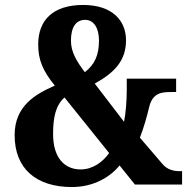

<svg xmlns="http://www.w3.org/2000/svg" viewBox="-20 -744 766 774"><path d="M270 10C357 10 424 -30 462 -77L524 0H714V-54H705C682 -54 654 -59 634 -84L544 -189C560 -231 572 -273 581 -311C595 -372 634 -373 673 -373H690V-427H491V-382C491 -338 487 -287 480 -253L362 -407C445 -453 488 -502 488 -582C488 -658 436 -724 315 -724C195 -724 134 -664 134 -565C134 -503 152 -459 201 -399C122 -364 39 -317 39 -199C39 -64 126 10 270 10ZM322 -453C288 -498 266 -535 266 -580C266 -634 286 -664 323 -664C358 -664 379 -631 379 -581C379 -522 362 -484 322 -453ZM305 -61C237 -61 194 -112 194 -203C194 -270 204 -319 240 -351L420 -127C395 -92 355 -61 305 -61Z"/></svg>

Font: Noto Serif Myanmar Condensed ExtraBold
Style: Regular
Weight: 800
Width: 3
Designer: Ben Mitchell and the Monotype Design Team
Foundry: Monotype Imaging Inc.
Version: Version 2.106